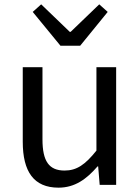

<svg xmlns="http://www.w3.org/2000/svg" viewBox="-20 -853 647 886"><path d="M250 13C325 13 379 -26 430 -85H433L440 0H516V-543H425V-158C373 -93 334 -66 278 -66C206 -66 176 -109 176 -210V-543H85V-199C85 -61 136 13 250 13ZM259 -642H350L477 -798L438 -833L306 -706H302L170 -833L131 -798Z"/></svg>

Font: Kinto Sans
Style: Regular
Weight: 400
Designer: Authors: Ryoko NISHIZUKA  (kana & ideographs); Paul D. Hunt (Latin, Greek & Cyrillic); Wenlong ZHANG  (bopomofo); Sandol
Foundry: Adobe Systems Incorporated, ookami Inc.
Version: Version 0.001